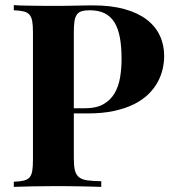

<svg xmlns="http://www.w3.org/2000/svg" viewBox="-20 -728 681 748"><path d="M267.6 -111.8Q267.6 -82.5 271.7 -64.9Q275.9 -47.4 287.6 -37.8Q299.3 -28.3 320.3 -25.4Q341.3 -22.5 374.5 -22V0Q358.9 -0.5 338.6 -1Q318.4 -1.5 294.7 -2Q271 -2.4 245.1 -2.7Q219.2 -2.9 192.4 -2.9Q148.9 -2.9 107.7 -2Q66.4 -1 33.7 0V-20Q57.6 -21 72.3 -24.4Q86.9 -27.8 95 -36.9Q103 -45.9 105.7 -62.3Q108.4 -78.6 108.4 -106V-602.1Q108.4 -629.4 105.5 -645.8Q102.5 -662.1 94.5 -671.1Q86.4 -680.2 71.8 -683.6Q57.1 -687 33.7 -688V-708Q46.4 -707 63.7 -706.5Q81.1 -706.1 101.1 -705.8Q121.1 -705.6 142.8 -705.3Q164.6 -705.1 185.5 -705.1Q210 -705.1 234.1 -705.3Q258.3 -705.6 279.3 -706.1Q300.3 -706.5 316.7 -706.8Q333 -707 342.8 -707Q412.6 -707 464.6 -692.6Q516.6 -678.2 551 -652.1Q585.4 -626 602.5 -589.6Q619.6 -553.2 619.6 -509.8Q619.6 -485.8 613.8 -459.7Q607.9 -433.6 594.5 -408.7Q581.1 -383.8 558.6 -361.6Q536.1 -339.4 502.9 -322.5Q469.7 -305.7 424.8 -295.9Q379.9 -286.1 320.8 -286.1H267.6ZM329.6 -688Q310.5 -688 298.3 -684.3Q286.1 -680.7 279.3 -670.9Q272.5 -661.1 270 -644.5Q267.6 -627.9 267.6 -602.1V-306.2H310.5Q355 -306.2 382.8 -322Q410.6 -337.9 426.3 -364.5Q441.9 -391.1 447.8 -426Q453.6 -460.9 453.6 -499Q453.6 -546.4 447 -581.8Q440.4 -617.2 425.8 -640.9Q411.1 -664.6 387.5 -676.3Q363.8 -688 329.6 -688Z"/></svg>

Font: SVN-Playfair Display
Style: Bold
Weight: 700
Designer: Claus Eggers Sørensen
Foundry: Claus Eggers Sørensen
Version: Version 1.004;PS 001.004;hotconv 1.0.70;makeotf.lib2.5.58329